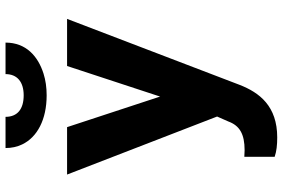

<svg xmlns="http://www.w3.org/2000/svg" viewBox="-180 -604 998 677"><g transform="rotate(-90 318.5 -266.0)"><path d="M103.7 97V204C123.4 210.7 145.2 213 171.9 213C281.6 213 329.9 151.5 357.8 79L589.9 -528H423.8L316 -200L208.2 -528H41L245.6 1L228 41C213.6 80.1 184.4 98 126.8 98C119.6 98 110.9 97 103.7 97ZM320.4 -681C272.6 -681 244.5 -702.4 244.5 -745H134.5C134.5 -723.7 138.7 -704.2 147.2 -686.5C172.8 -632.8 235.4 -600 320.4 -600C348.3 -600 373.8 -603.7 396.9 -611C457.7 -630.3 506.3 -672.2 506.3 -745H395.2C395.2 -703.6 367.3 -681 320.4 -681Z"/></g></svg>

Font: Asimov
Style: Wid
Weight: 500
Designer: Google
Version: Version 2.000980; 2014